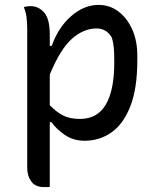

<svg xmlns="http://www.w3.org/2000/svg" viewBox="-20 -563 640 783"><path d="M77 -534Q89 -538 105 -538Q137 -538 160 -512Q183 -486 183 -422V-376H191Q218 -452 270.5 -497.5Q323 -543 382 -543Q427 -543 462.5 -516.5Q498 -490 519 -443.5Q540 -397 540 -336V-317Q540 -202 511.5 -129.5Q483 -57 434.5 -23Q386 11 325 11Q279 11 244 -13Q209 -37 190 -65H183V199Q176 200 171 200Q166 200 160 200Q124 200 107.5 177Q91 154 91 121V-442Q91 -473 88 -494Q85 -515 77 -534ZM374 -447Q321 -447 273.5 -405Q226 -363 183 -259V-134Q210 -106 237.5 -92Q265 -78 306 -78Q377 -78 411.5 -136.5Q446 -195 446 -308V-318Q446 -346 444 -368.5Q442 -391 436 -410Q414 -447 374 -447Z"/></svg>

Font: Recursive Sn Csl St
Style: Regular
Weight: 400
Version: Version 1.079;hotconv 1.0.112;makeotfexe 2.5.65598; ttfautoh